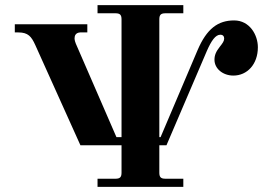

<svg xmlns="http://www.w3.org/2000/svg" viewBox="-20 -732 1038 752"><path d="M38 -605H52C90 -605 103 -589 118 -556L295 -163H456V-56C456 -38 450 -32 432 -32H362V0H698V-32H628C610 -32 604 -38 604 -56V-163H632L790 -532C808 -573 824 -596 843 -596C854 -596 858 -589 858 -581C858 -571 852 -563 841 -549C826 -530 820 -516 820 -498C820 -463 853 -436 894 -436C948 -436 990 -480 990 -547C990 -595 958 -652 897 -652C834 -652 790 -620 754 -536L609 -195H604V-656C604 -674 610 -680 628 -680H698V-712H362V-680H432C450 -680 456 -674 456 -656V-195H436L277 -561C275 -565 272 -575 272 -582C272 -593 277 -604 294 -605H322V-637H38Z"/></svg>

Font: Old Standard
Style: Bold
Weight: 700
Designer: Alexey Kryukov <alexios@thessalonica.org.ru>
Version: Version 2.0.2